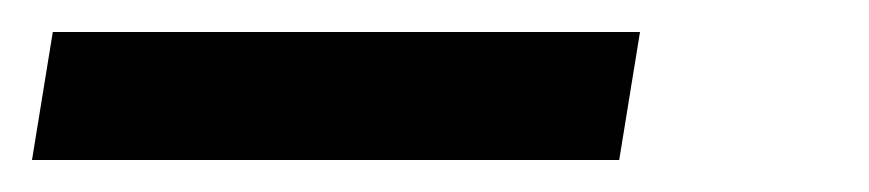

<svg xmlns="http://www.w3.org/2000/svg" viewBox="-23 -20 543 120"><path d="M364 80H-3L10 0H377Z"/></svg>

Font: Iosevka Curly Slab MdObl
Style: Regular
Weight: 500
Italic angle: -9°
Monospace: yes
Designer: Belleve Invis
Foundry: Belleve Invis
Version: Version 11.0.0; ttfautohint (v1.8.3)